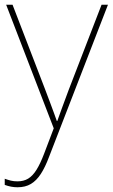

<svg xmlns="http://www.w3.org/2000/svg" viewBox="-26 -548 476 811"><path d="M0 -528H27L164 -172Q176 -140 185.5 -115Q195 -90 202 -70.5Q209 -51 214 -37H216Q224 -59 235.5 -91Q247 -123 264 -168L403 -528H430L181 115Q165 158 146.5 186.5Q128 215 104.5 229Q81 243 48 243Q34 243 21 240.5Q8 238 -6 233V207Q8 212 20 215Q32 218 48 218Q74 218 93 206.5Q112 195 128 169.5Q144 144 160 102L201 -6Z"/></svg>

Font: Noto Sans Hebrew Thin Thin
Style: Regular
Weight: 250
Version: Version 3.001